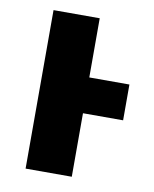

<svg xmlns="http://www.w3.org/2000/svg" viewBox="-68 -602 527 655"><g transform="rotate(10 195.5 -274.5)"><path d="M65 0V-549H225V-344H364V-220H225V0Z"/></g></svg>

Font: Noto Sans SemiCondensed ExtraBold
Style: Regular
Weight: 800
Width: 4
Designer: Monotype Design Team
Foundry: Monotype Imaging Inc.
Version: Version 2.013; ttfautohint (v1.8.4.7-5d5b)